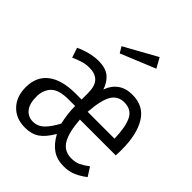

<svg xmlns="http://www.w3.org/2000/svg" viewBox="-231 -938 1079 1079"><g transform="rotate(45 309.0 -398.0)"><path d="M447.7 -548.2Q538.5 -548.2 581.3 -477.7Q624.1 -407.2 624.1 -287.7Q624.1 -259 622.6 -240.5H337.9Q345.1 -143.1 373.1 -97.4Q401 -51.8 458.5 -51.8Q490.3 -51.8 513.8 -63.1Q537.4 -74.4 564.1 -94.9L597.4 -42.6Q566.7 -18.5 534.1 -4.1Q501.5 10.3 460 10.3Q406.2 10.3 369.5 -14.4Q332.8 -39 303.6 -91.8Q270.8 -35.4 236.7 -12.6Q202.6 10.3 151.3 10.3Q80 10.3 36.9 -34.6Q-6.2 -79.5 -6.2 -154.4Q-6.2 -237.9 51.3 -282.3Q108.7 -326.7 217.4 -326.7H265.1V-376.9Q265.1 -434.9 240.5 -459.7Q215.9 -484.6 170.8 -484.6Q143.1 -484.6 119 -477.7Q94.9 -470.8 61 -455.9L41.5 -514.4Q73.8 -529.7 110 -539Q146.2 -548.2 176.9 -548.2Q236.9 -548.2 267.4 -522.3Q297.9 -496.4 311.8 -452.8Q326.7 -497.4 361.3 -522.8Q395.9 -548.2 447.7 -548.2ZM446.2 -485.6Q395.9 -485.6 370.8 -444.4Q345.6 -403.1 337.9 -302.1H551.3Q549.2 -391.3 526.7 -438.5Q504.1 -485.6 446.2 -485.6ZM265.1 -275.4H215.4Q134.9 -275.4 104.4 -243.1Q73.8 -210.8 73.8 -158.5Q73.8 -102.1 97.4 -73.6Q121 -45.1 158.5 -45.1Q196.9 -45.1 224.6 -71.8Q252.3 -98.5 280 -150.3Q273.3 -179 269.2 -210Q265.1 -241 265.1 -275.4ZM406.7 -805.6 439.5 -746.2 233.3 -661.5 211.8 -697.4Z"/></g></svg>

Font: Fira Code Light
Style: Regular
Weight: 300
Monospace: yes
Designer: Carrois Corporate, Edenspiekermann AG, Nikita Prokopov
Foundry: Carrois Corporate, Edenspiekermann AG, Nikita Prokopov
Version: Version 6.000; ttfautohint (v1.8.2) -l 8 -r 50 -G 200 -x 14 